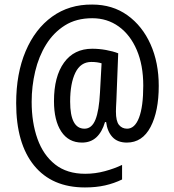

<svg xmlns="http://www.w3.org/2000/svg" viewBox="-20 -738 765 843"><path d="M677 -361Q677 -249 641 -180.5Q605 -112 537 -112Q496 -112 473.5 -136.5Q451 -161 446 -202H441Q428 -158 403 -135Q378 -112 340 -112Q281 -112 249 -160.5Q217 -209 217 -294Q217 -402 261 -463Q305 -524 385 -524Q415 -524 445.5 -518.5Q476 -513 499 -504L491 -297Q490 -281 489.5 -268Q489 -255 489 -248Q489 -206 502.5 -189.5Q516 -173 538 -173Q572 -173 590.5 -221.5Q609 -270 609 -362Q609 -452 580.5 -518.5Q552 -585 501.5 -621.5Q451 -658 385 -658Q315 -658 265 -626.5Q215 -595 182.5 -542.5Q150 -490 134.5 -424.5Q119 -359 119 -291Q119 -200 144.5 -128.5Q170 -57 222 -16Q274 25 354 25Q398 25 440.5 13.5Q483 2 516 -14V50Q481 67 441.5 76Q402 85 353 85Q208 85 129.5 -11.5Q51 -108 51 -285Q51 -415 92.5 -513Q134 -611 209 -665Q284 -719 385 -718Q474 -718 539.5 -671Q605 -624 641 -543.5Q677 -463 677 -361ZM288 -292Q288 -173 351 -173Q383 -173 399 -212.5Q415 -252 419 -332L426 -460Q407 -466 381 -466Q334 -466 311 -419Q288 -372 288 -292Z"/></svg>

Font: Noto Sans Hebrew Condensed
Style: Regular
Weight: 400
Width: 3
Designer: Monotype Design Team
Foundry: Monotype Imaging Inc.
Version: Version 2.004; ttfautohint (v1.8.4.7-5d5b)